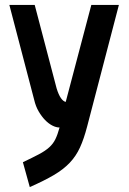

<svg xmlns="http://www.w3.org/2000/svg" viewBox="-20 -519 524 780"><path d="M121 -499 210 -160Q218 -134 227.5 -120.5Q237 -107 247 -105L351 -499H463L334 -5Q321 45 305 80Q289 115 263.5 142Q238 169 199 192Q160 215 101 241L73 140Q113 121 138.5 107.5Q164 94 180 79.5Q196 65 205 46.5Q214 28 222 -1Q208 -1 192.5 -9Q177 -17 163 -31.5Q149 -46 137 -66.5Q125 -87 119 -113L18 -499Z"/></svg>

Font: Panefresco 750wt
Style: Regular
Weight: 750
Foundry: Campivisivi & Chank Co
Version: Version 1.000